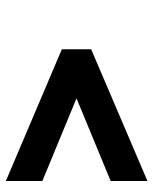

<svg xmlns="http://www.w3.org/2000/svg" viewBox="46 -671 523 655"><g transform="rotate(90 307.5 -343.5)"><path d="M597.5 -102 148 -293V-393L597.5 -585V-459.5L315.5 -343L597.5 -226.5Z"/></g></svg>

Font: Overpass
Style: Bold Italic
Weight: 700
Italic angle: -10°
Designer: Delve Withrington, Dave Bailey, Thomas Jockin
Foundry: Delve Fonts LLC
Version: Version 4.000; ttfautohint (v1.8.3)